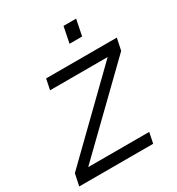

<svg xmlns="http://www.w3.org/2000/svg" viewBox="-189 -816 854 924"><g transform="rotate(-30 238.5 -353.5)"><path d="M284 -618H354L372 -707H302ZM-19 0H392L404 -59H65L482 -464L496 -530H103L91 -471H411L-5 -66Z"/></g></svg>

Font: Geist Light
Style: Italic
Weight: 300
Italic angle: -12°
Designer: Basement.studio, Andrés Briganti, Mateo Zaragoza
Foundry: Basement.studio, Vercel, Andrés Briganti, Guido Ferreyra, Mateo Zaragoza
Version: Version 1.500